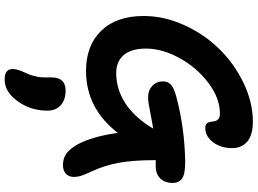

<svg xmlns="http://www.w3.org/2000/svg" viewBox="-161 -553 1108 826"><g transform="rotate(90 393.0 -140.0)"><path d="M397.9 -223.1Q368.7 -223.1 349.4 -241.2Q330.1 -259.3 330.1 -287.1Q330.1 -308.1 344.2 -321.3Q358.4 -334.5 395 -344.2Q527.8 -379.9 673.8 -382.8Q729 -382.8 748 -369.4Q767.1 -356 767.1 -327.1Q767.1 -296.9 748.5 -276.4Q730 -255.9 693.8 -255.9H668.9Q668.9 -158.7 680.4 -96.7Q691.9 -34.7 716.8 18.1Q731.9 51.3 736.6 65.9Q741.2 80.6 741.2 95.2Q741.2 117.7 727.5 130.4Q713.9 143.1 690.9 143.1Q660.6 143.1 640.6 128.4Q620.6 113.8 601.1 80.1Q566.4 14.6 551.8 -92.8Q445.8 43.9 285.2 43.9Q175.8 43.9 112.3 -21.5Q48.8 -86.9 48.8 -204.1Q48.8 -292.5 88.4 -379.2Q127.9 -465.8 191.2 -530Q254.4 -594.2 337.4 -634Q420.4 -673.8 502.9 -673.8Q561 -673.8 589.1 -649.7Q617.2 -625.5 617.2 -585Q617.2 -536.1 592 -502.7Q566.9 -469.2 529.8 -469.2Q517.1 -469.2 511.2 -475.8Q505.4 -482.4 504.2 -491.7Q502.9 -501 501.2 -510Q499.5 -519 491.9 -525.6Q484.4 -532.2 469.2 -532.2Q402.8 -532.2 336.9 -482.7Q271 -433.1 230 -358.6Q189 -284.2 189 -213.9Q189 -150.9 216.8 -118.4Q244.6 -85.9 293.9 -85.9Q364.7 -85.9 425.8 -126.2Q486.8 -166.5 533.2 -245.1Q508.8 -241.2 479.2 -235.4Q449.7 -229.5 430.9 -226.3Q412.1 -223.1 397.9 -223.1ZM276.9 358.9Q276.9 339.4 293 305.2Q297.9 294.9 301.3 285.6Q304.7 276.4 306.9 266.6Q309.1 256.8 310.5 251Q312 245.1 312.5 234.6Q313 224.1 313 220.9Q313 217.8 313 205.6Q313 193.4 313 191.9Q313 131.8 370.1 131.8Q409.2 131.8 432.6 152.8Q456.1 173.8 456.1 210Q456.1 293.5 401.9 355Q366.7 394 321.8 394Q276.9 394 276.9 358.9Z"/></g></svg>

Font: Shantell Sans Bouncy
Style: Regular
Weight: 600
Designer: Stephen Nixon, Anya Danilova, Shantell Martin
Foundry: Arrow Type
Version: Version 1.006;[9816181b4]